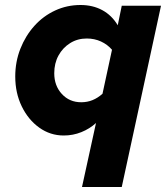

<svg xmlns="http://www.w3.org/2000/svg" viewBox="-20 -539 670 768"><path d="M308 209 364 -47Q339 -24 305.5 -10.5Q272 3 235 3Q181 3 137 -28.5Q93 -60 67 -113.5Q41 -167 41 -233Q41 -292 61.5 -344Q82 -396 117.5 -435.5Q153 -475 200.5 -497Q248 -519 302 -519Q351 -519 389 -498.5Q427 -478 451 -438L467 -516H624L467 209ZM305 -130Q329 -130 350 -138.5Q371 -147 390 -164L428 -340Q410 -361 384 -373Q358 -385 327 -385Q290 -385 260.5 -366.5Q231 -348 214 -317Q197 -286 197 -246Q197 -196 227.5 -163Q258 -130 305 -130Z"/></svg>

Font: Red Hat Text VF
Style: Italic
Weight: 300
Italic angle: -12°
Designer: Pentagram, MCKL
Foundry: Pentagram, MCKL
Version: Version 1.023